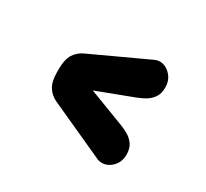

<svg xmlns="http://www.w3.org/2000/svg" viewBox="-103 -636 825 769"><g transform="rotate(30 309.5 -251.0)"><path d="M102 -242V-258Q102 -301 116.8 -324.8Q131.5 -348.5 158.5 -361L414.5 -479.5Q426.5 -485 437.5 -485Q465 -485 486.8 -462.2Q508.5 -439.5 508.5 -405Q508.5 -377 496 -359Q483.5 -341 464.8 -330.2Q446 -319.5 427 -312.5L249 -245V-255.5L427 -187.5Q446 -180.5 464.8 -169.8Q483.5 -159 496 -141.2Q508.5 -123.5 508.5 -95Q508.5 -61 487 -39Q465.5 -17 438.5 -17Q425.5 -17 414.5 -22.5L158.5 -139Q131.5 -151.5 116.8 -175.5Q102 -199.5 102 -242Z"/></g></svg>

Font: Sono Monospace ExtraBold
Style: Regular
Weight: 800
Version: Version 2.112